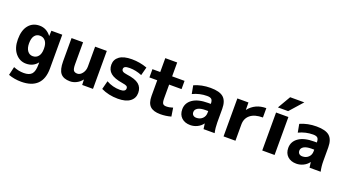

<svg xmlns="http://www.w3.org/2000/svg" viewBox="-65 -1504 4468 2471"><g transform="rotate(20 2168.5 -268.5)"><path d="M241 -530Q336 -530 399 -448H401L404 -520H553V-57Q553 86 479 158Q405 230 261 230Q169 230 86 200L113 84Q183 113 254 113Q330 113 363 75.5Q396 38 396 -55V-83H395Q338 -10 241 -10Q153 -10 94.5 -80Q36 -150 36 -270Q36 -394 91.5 -462Q147 -530 241 -530ZM189 -270Q189 -204 216.5 -167Q244 -130 289 -130Q336 -130 364.5 -165Q393 -200 393 -265V-275Q393 -339 364.5 -374.5Q336 -410 289 -410Q242 -410 215.5 -374.5Q189 -339 189 -270Z M838 -520V-220Q838 -158 853 -136.5Q868 -115 905 -115Q943 -115 973 -154.5Q1003 -194 1003 -247V-520H1163V0H1015L1012 -72H1010Q981 -34 938 -12Q895 10 850 10Q761 10 720.5 -38.5Q680 -87 680 -203V-520Z M1685 -379Q1600 -414 1518 -414Q1472 -414 1453.5 -403.5Q1435 -393 1435 -372Q1435 -352 1451.5 -340.5Q1468 -329 1510 -323Q1627 -308 1677.5 -266Q1728 -224 1728 -150Q1728 -76 1670.5 -33Q1613 10 1505 10Q1378 10 1275 -40L1305 -156Q1391 -107 1492 -107Q1568 -107 1568 -153Q1568 -173 1553.5 -183Q1539 -193 1493 -200Q1378 -218 1328 -260.5Q1278 -303 1278 -375Q1278 -446 1335.5 -488Q1393 -530 1505 -530Q1614 -530 1715 -493Z M2065 -500H2235V-387H2065V-200Q2065 -146 2078 -128Q2091 -110 2125 -110Q2168 -110 2215 -126L2233 -10Q2162 10 2087 10Q1991 10 1946.5 -33Q1902 -76 1902 -173V-387H1795V-500H1902V-690H2065Z M2582 -530Q2707 -530 2760.5 -482.5Q2814 -435 2814 -327V-140Q2814 -68 2829 0H2677Q2669 -45 2667 -73H2665Q2638 -35 2592.5 -12.5Q2547 10 2497 10Q2422 10 2377 -32Q2332 -74 2332 -147Q2332 -233 2405.5 -285Q2479 -337 2617 -337H2654V-339Q2654 -383 2636.5 -400Q2619 -417 2575 -417Q2473 -417 2380 -372L2359 -485Q2460 -530 2582 -530ZM2478 -162Q2478 -135 2494.5 -120Q2511 -105 2539 -105Q2589 -105 2621.5 -136Q2654 -167 2654 -215V-239H2617Q2549 -239 2513.5 -218Q2478 -197 2478 -162Z M2951 -520H3103L3104 -420H3106Q3193 -530 3344 -530V-402Q3232 -402 3173 -354Q3114 -306 3114 -223V0H2951Z M3584 -767H3778L3621 -590H3481ZM3481 0V-520H3650V0Z M4034 -530Q4159 -530 4212.5 -482.5Q4266 -435 4266 -327V-140Q4266 -68 4281 0H4129Q4121 -45 4119 -73H4117Q4090 -35 4044.5 -12.5Q3999 10 3949 10Q3874 10 3829 -32Q3784 -74 3784 -147Q3784 -233 3857.5 -285Q3931 -337 4069 -337H4106V-339Q4106 -383 4088.5 -400Q4071 -417 4027 -417Q3925 -417 3832 -372L3811 -485Q3912 -530 4034 -530ZM3930 -162Q3930 -135 3946.5 -120Q3963 -105 3991 -105Q4041 -105 4073.5 -136Q4106 -167 4106 -215V-239H4069Q4001 -239 3965.5 -218Q3930 -197 3930 -162Z"/></g></svg>

Font: Mplus 1p ExtraBold
Style: Regular
Weight: 800
Version: Version 1.061